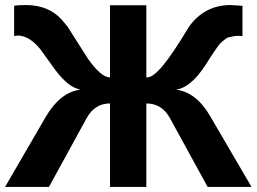

<svg xmlns="http://www.w3.org/2000/svg" viewBox="-25 -741 1017 761"><path d="M972 0H798L649 -272Q617 -331 555 -331V0H411V-331Q350 -331 318 -272L169 0H-5L157 -279Q214 -376 295 -386Q248 -392 194 -464L134 -547Q90 -600 46 -600Q39 -600 31 -598V-718Q47 -721 78 -721Q167 -721 220 -663L243 -635L323 -509Q376 -434 411 -434V-720H555V-434H557Q582 -434 621.5 -482Q661 -530 724 -635Q786 -721 889 -721L936 -718V-598L923 -599H922Q910 -599 899.5 -597Q889 -595 881 -593Q873 -591 864.5 -583.5Q856 -576 851 -572Q846 -568 837 -555Q828 -542 823.5 -536Q819 -530 807.5 -511.5Q796 -493 790 -484Q730 -392 672 -386Q753 -376 809 -279Z"/></svg>

Font: cwTeXHei
Style: Medium
Weight: 500
Version: Version 1.17